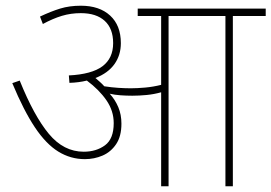

<svg xmlns="http://www.w3.org/2000/svg" viewBox="-20 -652 950 672"><path d="M405 -219Q405 -175 386.5 -147.5Q368 -120 339 -107.5Q310 -95 277 -95Q227 -95 184 -121.5Q141 -148 102 -206.5Q63 -265 23 -361L49 -370Q99 -246 151 -183.5Q203 -121 273 -121Q317 -121 347.5 -143.5Q378 -166 378 -221Q378 -264 352.5 -301Q327 -338 284 -370Q256 -363 223 -362L221 -388Q301 -392 338.5 -420Q376 -448 376 -501Q376 -552 346.5 -579Q317 -606 263 -606Q228 -606 196.5 -596.5Q165 -587 130 -568L120 -594Q158 -612 190.5 -622Q223 -632 263 -632Q328 -632 365.5 -597.5Q403 -563 403 -501Q403 -459 380.5 -427.5Q358 -396 314 -379Q322 -372 330 -365Q338 -358 345 -350Q371 -346 394.5 -344.5Q418 -343 438 -343Q460 -343 488 -345.5Q516 -348 544 -355V-596H462V-622H910V-596H795V0H769V-596H570V0H544V-329Q519 -322 493 -319.5Q467 -317 443 -317Q422 -317 401.5 -318.5Q381 -320 364 -324Q383 -303 394 -277Q405 -251 405 -219Z"/></svg>

Font: Noto Sans Thin
Style: Regular
Weight: 100
Designer: Monotype Design Team
Foundry: Monotype Imaging Inc.
Version: Version 2.007